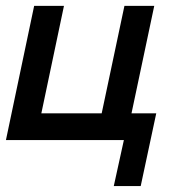

<svg xmlns="http://www.w3.org/2000/svg" viewBox="-44 -475 610 651"><path d="M485.8 -90.8 433.1 155.8H341.8L376 0H-23.9L71.8 -455.1H172.9L96.2 -90.8H300.8L377.9 -455.1H479L401.9 -90.8Z"/></svg>

Font: Anonymous Pro
Style: Bold Italic
Weight: 700
Italic angle: -12°
Monospace: yes
Designer: Mark Simonson
Version: Version 1.003